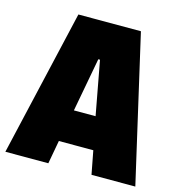

<svg xmlns="http://www.w3.org/2000/svg" viewBox="-105 -780 817 872"><g transform="rotate(15 303.5 -344.0)"><path d="M-2 0 157 -688H451L609 0H403L382 -110H220L200 0ZM250 -262H352L305 -515H297Z"/></g></svg>

Font: Saira SemiCondensed Black
Style: Regular
Weight: 900
Width: 4
Designer: Hector Gatti with collaboration of the Omnibus-Type team
Foundry: Omnibus-Type
Version: Version 1.101